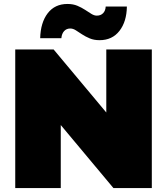

<svg xmlns="http://www.w3.org/2000/svg" viewBox="-20 -950 844 970"><path d="M57 0V-700H251L607 -274H517V-700H747V0H553L197 -426H287V0ZM483 -747Q455 -747 433.5 -756Q412 -765 394.5 -776.5Q377 -788 363 -797Q349 -806 335 -806Q316 -806 304 -793Q292 -780 290 -757H183Q185 -836 221 -883Q257 -930 321 -930Q349 -930 370.5 -921Q392 -912 409.5 -900.5Q427 -889 441.5 -880Q456 -871 469 -871Q489 -871 501 -883.5Q513 -896 514 -917H621Q620 -841 583.5 -794Q547 -747 483 -747Z"/></svg>

Font: MOST Montserrat Black
Style: Regular
Weight: 900
Designer: Julieta Ulanovsky
Foundry: Julieta Ulanovsky
Version: Version 8.000;March 11, 2024;FontCreator 15.0.0.2926 64-bit